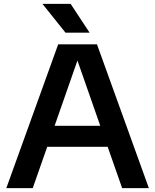

<svg xmlns="http://www.w3.org/2000/svg" viewBox="-20 -968 798 988"><path d="M608.5 0 534 -212.5H223L148.5 0H12.5L279.5 -740H479L746 0ZM261 -320.5H496L378.5 -656.5ZM317 -800 198.5 -948H343.5L441 -800Z"/></svg>

Font: Encode Sans Semi Expanded SmBd
Style: Regular
Weight: 600
Width: 6
Designer: Multiple Designers
Foundry: Impallari Type
Version: Version 2.000